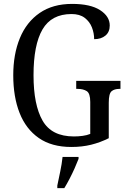

<svg xmlns="http://www.w3.org/2000/svg" viewBox="-20 -744 657 985"><path d="M346 10Q245 10 179 -36Q113 -82 80.5 -164.5Q48 -247 48 -358Q48 -466 82 -548.5Q116 -631 183.5 -677.5Q251 -724 350 -724Q444 -724 493.5 -692Q543 -660 543 -613Q543 -580 521 -561.5Q499 -543 463 -543Q463 -574 451.5 -603.5Q440 -633 414.5 -652.5Q389 -672 347 -672Q244 -672 198 -593Q152 -514 152 -358Q152 -206 198.5 -125Q245 -44 359 -44Q382 -44 404 -47Q426 -50 443 -57V-221Q443 -265 425 -276.5Q407 -288 378 -288H371V-329H598V-288H592Q567 -288 552.5 -276Q538 -264 538 -217V-35Q494 -13 447.5 -1.5Q401 10 346 10ZM274 208Q281 174 289 136Q297 98 301 61H383V71Q375 92 363 119Q351 146 337 173Q323 200 310 221H274Z"/></svg>

Font: Noto Serif Ethiopic Condensed
Style: Regular
Weight: 400
Width: 3
Designer: Monotype Design Team
Foundry: Monotype Imaging Inc.
Version: Version 2.102; ttfautohint (v1.8.4.7-5d5b)